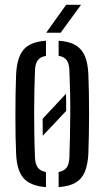

<svg xmlns="http://www.w3.org/2000/svg" viewBox="-20 -777 438 804"><path d="M159 -208.5Q159 -226.5 158.8 -244.2Q158.5 -262 158.5 -279.5L256.5 -384.5Q257 -366 257 -348.2Q257 -330.5 257 -312.5ZM47.5 -133Q46 -163.5 45.2 -205.2Q44.5 -247 44.5 -293Q44.5 -339 45.2 -384.2Q46 -429.5 47.5 -466.5Q51 -536.5 78.8 -569.2Q106.5 -602 172.5 -606.5V-543Q148 -538.5 137.8 -524.2Q127.5 -510 126.5 -482.5Q125 -442.5 124 -398Q123 -353.5 123 -306.5Q123 -259.5 123.8 -211.8Q124.5 -164 126.5 -118Q127.5 -90.5 138 -75.8Q148.5 -61 172.5 -56.5V6.5Q106.5 1.5 78.2 -31.5Q50 -64.5 47.5 -133ZM225.5 6.5V-56.5Q249.5 -61.5 259.5 -76Q269.5 -90.5 270.5 -116.5Q272 -162 273 -207.2Q274 -252.5 274.2 -298.2Q274.5 -344 273.5 -390.5Q272.5 -437 270.5 -484Q269.5 -511 259.2 -525Q249 -539 225.5 -543.5V-606.5Q270 -603.5 296.5 -587.8Q323 -572 335.5 -542.2Q348 -512.5 350 -466.5Q351.5 -432.5 352.2 -390.5Q353 -348.5 353 -303.8Q353 -259 352.2 -215Q351.5 -171 350 -133Q347.5 -87 335.2 -57.5Q323 -28 296.5 -12.2Q270 3.5 225.5 6.5ZM173.5 -640 257 -757H319.5L234 -640Z"/></svg>

Font: Big Shoulders Stencil Text Thin
Style: Regular
Weight: 400
Version: Version 2.001